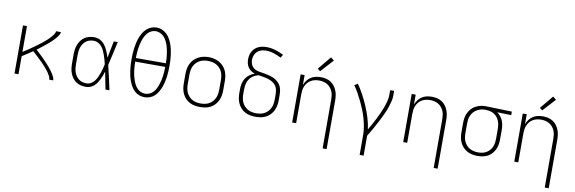

<svg xmlns="http://www.w3.org/2000/svg" viewBox="-62 -1291 6123 2043"><g transform="rotate(10 3000.0 -269.5)"><path d="M95 0V-520H138V-241Q149 -248 160 -255.5Q171 -263 182.5 -270Q194 -277 205 -284.5Q216 -292 227 -300Q238 -308 249 -315.5Q260 -323 270.5 -331Q281 -339 292 -347Q303 -355 313.5 -363Q324 -371 334.5 -379.5Q345 -388 355 -396.5Q365 -405 375 -414Q385 -423 394.5 -432.5Q404 -442 413 -452Q422 -462 430 -472.5Q438 -483 445 -495Q452 -507 452 -520H505Q505 -506 498 -494Q491 -482 483.5 -471Q476 -460 467 -450Q458 -440 448.5 -430Q439 -420 429 -410.5Q419 -401 409 -392Q399 -383 388.5 -374.5Q378 -366 367.5 -357.5Q357 -349 346.5 -340.5Q336 -332 325 -323.5Q314 -315 303.5 -307Q293 -299 282 -291Q296 -279 309.5 -266Q323 -253 337 -240Q351 -227 364 -213.5Q377 -200 390 -186.5Q403 -173 416 -159Q429 -145 441 -130.5Q453 -116 464.5 -101Q476 -86 486 -70Q496 -54 504.5 -36.5Q513 -19 513 0H470Q470 -18 462 -34Q454 -50 444.5 -65Q435 -80 424 -93.5Q413 -107 401.5 -120.5Q390 -134 378 -147Q366 -160 353.5 -172.5Q341 -185 328 -197Q315 -209 302.5 -221.5Q290 -234 276.5 -245.5Q263 -257 250 -269Q223 -250 194.5 -231.5Q166 -213 138 -195V0Z M867 8Q840 8 813 2Q786 -4 763 -19Q740 -34 723.5 -56Q707 -78 697 -103Q687 -128 683 -155.5Q679 -183 679 -210V-310Q679 -337 683 -364.5Q687 -392 697 -417Q707 -442 723.5 -464Q740 -486 763 -501Q786 -516 813 -522Q840 -528 867 -528Q890 -528 912 -520Q934 -512 952 -497.5Q970 -483 983 -464Q996 -445 1006.5 -424Q1017 -403 1025 -381.5Q1033 -360 1040 -338Q1049 -384 1058 -429.5Q1067 -475 1076 -520H1119Q1104 -456 1090.5 -391.5Q1077 -327 1061 -263Q1078 -198 1092 -132Q1106 -66 1121 0H1078Q1069 -47 1059.5 -94Q1050 -141 1041 -188Q1034 -165 1026 -143Q1018 -121 1007.5 -100Q997 -79 984 -59.5Q971 -40 953 -24.5Q935 -9 913 -0.5Q891 8 867 8ZM867 -30Q892 -30 914.5 -43Q937 -56 952.5 -76Q968 -96 978.5 -119Q989 -142 997.5 -166Q1006 -190 1012.5 -214.5Q1019 -239 1024 -263Q1019 -287 1012 -311Q1005 -335 997 -358.5Q989 -382 978.5 -404.5Q968 -427 952.5 -446Q937 -465 914.5 -477.5Q892 -490 867 -490Q845 -490 823.5 -484.5Q802 -479 784.5 -466Q767 -453 754.5 -435Q742 -417 734.5 -396Q727 -375 724.5 -353.5Q722 -332 722 -310V-210Q722 -188 724.5 -166.5Q727 -145 734.5 -124Q742 -103 754.5 -85Q767 -67 784.5 -54Q802 -41 823.5 -35.5Q845 -30 867 -30Z M1500 8Q1470 8 1441.5 -2.5Q1413 -13 1391.5 -33.5Q1370 -54 1355 -80Q1340 -106 1329.5 -133.5Q1319 -161 1312.5 -190Q1306 -219 1302 -248.5Q1298 -278 1296.5 -308Q1295 -338 1295 -368Q1295 -397 1296.5 -427Q1298 -457 1302 -486.5Q1306 -516 1312.5 -545Q1319 -574 1329.5 -602Q1340 -630 1355 -655.5Q1370 -681 1392 -701.5Q1414 -722 1442 -733.5Q1470 -745 1500 -745Q1530 -745 1558 -733.5Q1586 -722 1608 -701.5Q1630 -681 1645 -655.5Q1660 -630 1670.5 -602Q1681 -574 1687.5 -545Q1694 -516 1698 -486.5Q1702 -457 1703.5 -427Q1705 -397 1705 -367Q1705 -338 1703.5 -308Q1702 -278 1698 -248.5Q1694 -219 1687.5 -190Q1681 -161 1670.5 -133.5Q1660 -106 1645 -80Q1630 -54 1608.5 -33.5Q1587 -13 1558.5 -2.5Q1530 8 1500 8ZM1662 -387Q1662 -411 1660.5 -436Q1659 -461 1655.5 -485Q1652 -509 1647 -533.5Q1642 -558 1634 -581Q1626 -604 1614.5 -626.5Q1603 -649 1586 -666.5Q1569 -684 1546 -694.5Q1523 -705 1498 -705Q1474 -705 1451 -694Q1428 -683 1412 -665Q1396 -647 1384.5 -625Q1373 -603 1365.5 -579.5Q1358 -556 1352.5 -532Q1347 -508 1344 -484Q1341 -460 1339.5 -435.5Q1338 -411 1338 -387ZM1500 -30Q1525 -30 1548 -40.5Q1571 -51 1587.5 -69Q1604 -87 1615 -109Q1626 -131 1634 -154.5Q1642 -178 1647.5 -202Q1653 -226 1656 -250.5Q1659 -275 1660.5 -299.5Q1662 -324 1662 -348H1338Q1338 -324 1339.5 -299.5Q1341 -275 1344 -250.5Q1347 -226 1352.5 -202Q1358 -178 1366 -154.5Q1374 -131 1385 -109Q1396 -87 1412.5 -69Q1429 -51 1452 -40.5Q1475 -30 1500 -30Z M2100 8Q2071 8 2042.5 3Q2014 -2 1988 -15.5Q1962 -29 1942 -50.5Q1922 -72 1909.5 -98Q1897 -124 1892 -152.5Q1887 -181 1887 -210V-310Q1887 -339 1892 -367.5Q1897 -396 1909.5 -422.5Q1922 -449 1942.5 -470Q1963 -491 1988.5 -504.5Q2014 -518 2042.5 -524.5Q2071 -531 2100 -531Q2129 -531 2157.5 -524.5Q2186 -518 2211.5 -504.5Q2237 -491 2257.5 -470Q2278 -449 2290.5 -422.5Q2303 -396 2308 -367.5Q2313 -339 2313 -310V-210Q2313 -181 2308 -152.5Q2303 -124 2290.5 -98Q2278 -72 2258 -50.5Q2238 -29 2212 -15.5Q2186 -2 2157.5 3Q2129 8 2100 8ZM2100 -30Q2123 -30 2146.5 -34.5Q2170 -39 2190.5 -50.5Q2211 -62 2227 -79.5Q2243 -97 2253 -118.5Q2263 -140 2266.5 -163.5Q2270 -187 2270 -210V-310Q2270 -334 2266.5 -357.5Q2263 -381 2253 -402.5Q2243 -424 2226.5 -441.5Q2210 -459 2189 -470Q2168 -481 2144.5 -485.5Q2121 -490 2098 -490Q2074 -490 2051 -485Q2028 -480 2008 -468.5Q1988 -457 1972 -439.5Q1956 -422 1946.5 -401Q1937 -380 1933.5 -356.5Q1930 -333 1930 -310V-210Q1930 -187 1933.5 -163.5Q1937 -140 1947 -118.5Q1957 -97 1973 -79.5Q1989 -62 2009.5 -50.5Q2030 -39 2053.5 -34.5Q2077 -30 2100 -30Z M2700 8Q2671 8 2642.5 3Q2614 -2 2588 -15.5Q2562 -29 2542 -50.5Q2522 -72 2509.5 -98Q2497 -124 2492 -152.5Q2487 -181 2487 -210V-255Q2487 -285 2494 -315.5Q2501 -346 2517.5 -371.5Q2534 -397 2559 -415Q2584 -433 2613 -443Q2591 -450 2572 -463Q2553 -476 2540 -495Q2527 -514 2521.5 -536.5Q2516 -559 2516 -582Q2516 -604 2521 -625.5Q2526 -647 2537 -666.5Q2548 -686 2564.5 -701.5Q2581 -717 2601 -726Q2621 -735 2643 -739Q2665 -743 2687 -743Q2736 -743 2783.5 -729Q2831 -715 2874 -692L2854 -658Q2816 -678 2774.5 -691.5Q2733 -705 2690 -705Q2664 -705 2639.5 -698Q2615 -691 2596 -674Q2577 -657 2567.5 -632.5Q2558 -608 2558 -583Q2558 -563 2564 -544Q2570 -525 2582 -510Q2594 -495 2612 -486Q2630 -477 2649 -473Q2668 -469 2687 -466.5Q2706 -464 2725.5 -460Q2745 -456 2763.5 -451.5Q2782 -447 2800.5 -440Q2819 -433 2835.5 -422.5Q2852 -412 2866 -398.5Q2880 -385 2890 -368Q2900 -351 2905 -332Q2910 -313 2911.5 -293.5Q2913 -274 2913 -255V-210Q2913 -181 2908 -152.5Q2903 -124 2890.5 -98Q2878 -72 2858 -50.5Q2838 -29 2812 -15.5Q2786 -2 2757.5 3Q2729 8 2700 8ZM2700 -30Q2723 -30 2746.5 -34.5Q2770 -39 2790.5 -50.5Q2811 -62 2827 -79.5Q2843 -97 2853 -118.5Q2863 -140 2866.5 -163.5Q2870 -187 2870 -210V-255Q2870 -281 2866 -307.5Q2862 -334 2847 -355.5Q2832 -377 2809 -391Q2786 -405 2761 -412.5Q2736 -420 2710 -424.5Q2684 -429 2658 -433Q2638 -429 2619.5 -420.5Q2601 -412 2586 -399Q2571 -386 2559.5 -369.5Q2548 -353 2541.5 -334Q2535 -315 2532.5 -295Q2530 -275 2530 -255V-210Q2530 -187 2533.5 -163.5Q2537 -140 2547 -118.5Q2557 -97 2573 -79.5Q2589 -62 2609.5 -50.5Q2630 -39 2653.5 -34.5Q2677 -30 2700 -30Z M3462 215V-310Q3462 -333 3459 -356Q3456 -379 3447 -400Q3438 -421 3423 -439Q3408 -457 3388 -468.5Q3368 -480 3345.5 -485Q3323 -490 3300 -490Q3277 -490 3254.5 -485Q3232 -480 3212 -468.5Q3192 -457 3177 -439Q3162 -421 3153 -400Q3144 -379 3141 -356Q3138 -333 3138 -310V0H3095V-520H3138V-413Q3148 -440 3165 -462.5Q3182 -485 3205.5 -500.5Q3229 -516 3257 -522Q3285 -528 3313 -528Q3341 -528 3368 -522Q3395 -516 3418.5 -501.5Q3442 -487 3459 -465Q3476 -443 3486.5 -417.5Q3497 -392 3501 -365Q3505 -338 3505 -310V215ZM3293 -589 3264 -611 3382 -754 3418 -726Z M3862 215V0Q3862 -45 3854 -90Q3846 -135 3833.5 -179Q3821 -223 3804 -265Q3787 -307 3767.5 -348Q3748 -389 3725.5 -429Q3703 -469 3677 -506L3712 -528Q3748 -476 3777.5 -420.5Q3807 -365 3831.5 -307.5Q3856 -250 3874.5 -189.5Q3893 -129 3901 -67Q3919 -98 3937 -130Q3955 -162 3971 -194.5Q3987 -227 4002.5 -260Q4018 -293 4030.5 -327Q4043 -361 4052.5 -396.5Q4062 -432 4062 -468V-520H4105V-468Q4105 -436 4097 -404.5Q4089 -373 4079 -342.5Q4069 -312 4056 -282.5Q4043 -253 4029 -224.5Q4015 -196 4000 -167.5Q3985 -139 3969.5 -111Q3954 -83 3938 -55Q3922 -27 3905 0V215Z M4662 215V-310Q4662 -333 4659 -356Q4656 -379 4647 -400Q4638 -421 4623 -439Q4608 -457 4588 -468.5Q4568 -480 4545.5 -485Q4523 -490 4500 -490Q4477 -490 4454.5 -485Q4432 -480 4412 -468.5Q4392 -457 4377 -439Q4362 -421 4353 -400Q4344 -379 4341 -356Q4338 -333 4338 -310V0H4295V-520H4338V-413Q4348 -440 4365 -462.5Q4382 -485 4405.5 -500.5Q4429 -516 4457 -522Q4485 -528 4513 -528Q4541 -528 4568 -522Q4595 -516 4618.5 -501.5Q4642 -487 4659 -465Q4676 -443 4686.5 -417.5Q4697 -392 4701 -365Q4705 -338 4705 -310V215Z M5099 8Q5070 8 5041.5 2.5Q5013 -3 4987.5 -16.5Q4962 -30 4942 -51Q4922 -72 4909.5 -98Q4897 -124 4892 -152.5Q4887 -181 4887 -210V-310Q4887 -338 4891.5 -365.5Q4896 -393 4907.5 -418Q4919 -443 4937.5 -464.5Q4956 -486 4980 -499.5Q5004 -513 5031 -520.5Q5058 -528 5085 -528Q5089 -528 5092.5 -528Q5096 -528 5100 -528L5377 -520V-482L5225 -486Q5246 -472 5262 -452Q5278 -432 5287.5 -408.5Q5297 -385 5301 -360Q5305 -335 5305 -310V-210Q5305 -182 5300.5 -153.5Q5296 -125 5284 -99Q5272 -73 5253 -51.5Q5234 -30 5209 -16.5Q5184 -3 5156 2.5Q5128 8 5099 8ZM5099 -30Q5122 -30 5145 -35Q5168 -40 5187.5 -51.5Q5207 -63 5222.5 -81Q5238 -99 5247 -120Q5256 -141 5259 -164Q5262 -187 5262 -210V-310Q5262 -332 5259 -353.5Q5256 -375 5248 -395.5Q5240 -416 5227 -433.5Q5214 -451 5196 -463.5Q5178 -476 5157 -482Q5136 -488 5114 -489L5100 -490Q5097 -490 5094 -490Q5091 -490 5088 -490Q5066 -490 5044 -483.5Q5022 -477 5003 -465.5Q4984 -454 4969 -436.5Q4954 -419 4945 -398Q4936 -377 4933 -355Q4930 -333 4930 -310V-210Q4930 -187 4933.5 -163.5Q4937 -140 4946.5 -119Q4956 -98 4972 -80Q4988 -62 5008.5 -51Q5029 -40 5052.5 -35Q5076 -30 5099 -30Z M5862 215V-310Q5862 -333 5859 -356Q5856 -379 5847 -400Q5838 -421 5823 -439Q5808 -457 5788 -468.5Q5768 -480 5745.5 -485Q5723 -490 5700 -490Q5677 -490 5654.5 -485Q5632 -480 5612 -468.5Q5592 -457 5577 -439Q5562 -421 5553 -400Q5544 -379 5541 -356Q5538 -333 5538 -310V0H5495V-520H5538V-413Q5548 -440 5565 -462.5Q5582 -485 5605.5 -500.5Q5629 -516 5657 -522Q5685 -528 5713 -528Q5741 -528 5768 -522Q5795 -516 5818.5 -501.5Q5842 -487 5859 -465Q5876 -443 5886.5 -417.5Q5897 -392 5901 -365Q5905 -338 5905 -310V215ZM5693 -589 5664 -611 5782 -754 5818 -726Z"/></g></svg>

Font: Zed Sans Extralight Extended
Style: Regular
Weight: 200
Width: 7
Designer: Belleve Invis
Foundry: Belleve Invis
Version: Version 1.0.0; ttfautohint (v1.8.4)